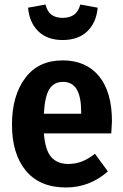

<svg xmlns="http://www.w3.org/2000/svg" viewBox="-20 -813 545 849"><path d="M472 -223H174Q180 -148 207 -118Q234 -88 282 -88Q313 -88 341 -98.5Q369 -109 400 -133L457 -55Q376 16 272 16Q156 16 94.5 -58Q33 -132 33 -262Q33 -390 91.5 -468Q150 -546 257 -546Q360 -546 417.5 -476.5Q475 -407 475 -277Q475 -268 472 -223ZM339 -317Q339 -384 319.5 -417.5Q300 -451 258 -451Q219 -451 198.5 -419Q178 -387 174 -310H339ZM104 -779 181 -793Q189 -762 207.5 -748Q226 -734 257 -734Q288 -734 307.5 -748Q327 -762 335 -793L412 -779Q406 -713 366 -674.5Q326 -636 257 -636Q189 -636 149.5 -674.5Q110 -713 104 -779Z"/></svg>

Font: Fira Sans Condensed SemiBold
Style: Regular
Weight: 600
Width: 3
Designer: bBox Type GmbH & Carrois Corporate GbR & Edenspiekermann AG
Foundry: bBox Type GmbH & Carrois Corporate GbR & Edenspiekermann AG
Version: Version 4.301